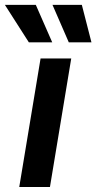

<svg xmlns="http://www.w3.org/2000/svg" viewBox="-65 -750 387 770"><path d="M12.2 0 97.7 -515.6H220.7L135.3 0ZM50.8 -580.1 -45.4 -730.5H78.6L144.5 -580.1ZM210.9 -580.1 145.5 -730.5H263.2L301.8 -580.1Z"/></svg>

Font: Inter Display SemiBold
Style: Italic
Weight: 600
Italic angle: -9.39999°
Designer: Rasmus Andersson
Foundry: rsms
Version: Version 4.000;git-a52131595